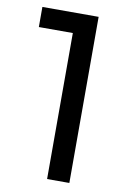

<svg xmlns="http://www.w3.org/2000/svg" viewBox="-81 -742 509 790"><g transform="rotate(10 173.5 -347.0)"><path d="M173 0H266V-694H31V-610H173Z"/></g></svg>

Font: Outfit
Style: Regular
Weight: 400
Designer: Rodrigo Fuenzalida
Foundry: fragTYPE
Version: Version 1.100;gftools[0.9.27]